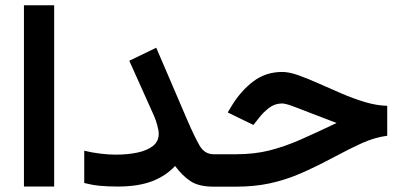

<svg xmlns="http://www.w3.org/2000/svg" viewBox="-20 -700 1510 720"><path d="M183.1 -680.2V-0.5H69.8V-680.2Z M575.2 -198.2Q575.2 -210.9 569.6 -231Q564 -251 557.6 -265.6L464.8 -472.2L565.9 -521L683.1 -248Q709.5 -187 728.3 -154.3Q747.1 -121.6 781.2 -121.6H801.8V0H781.2Q725.1 0 693.8 -21Q662.6 -42 636.7 -77.6Q601.1 -39.6 549.3 -20Q497.6 -0.5 421.9 -0.5Q382.3 -0.5 353.5 -3.4Q324.7 -6.3 295.9 -13.7V-134.8Q326.2 -127.4 356.7 -123.8Q387.2 -120.1 414.6 -120.1Q459.5 -120.1 495.8 -127.9Q532.2 -135.7 553.7 -152.8Q575.2 -169.9 575.2 -198.2Z M782.2 -121.6H865.2Q933.6 -121.6 990 -135.7Q1046.4 -149.9 1106 -176Q1165.5 -202.1 1242.2 -238.8Q1193.8 -256.8 1151.9 -273.4Q1109.9 -290 1080.1 -301Q1050.3 -312 1038.1 -312Q1010.3 -312 988.5 -295.2Q966.8 -278.3 951.2 -257.8L930.2 -231.4L834 -278.3L850.1 -305.2Q883.8 -359.9 930.2 -395Q976.6 -430.2 1038.6 -430.2Q1064.5 -430.2 1099.9 -417.5Q1135.3 -404.8 1176.8 -386.2Q1218.3 -367.7 1262 -348.9Q1305.7 -330.1 1349.1 -317.1Q1392.6 -304.2 1432.1 -303.2V-190.9Q1386.2 -185.1 1339.4 -164.1Q1292.5 -143.1 1221.2 -105Q1158.7 -71.8 1104 -48.3Q1049.3 -24.9 991.9 -12.5Q934.6 0 863.8 0H782.2Z"/></svg>

Font: Vazirmatn RD UI SemiBold
Style: Regular
Weight: 600
Designer: Saber Rastikerdar
Foundry: Saber Rastikerdar
Version: Version 33.003